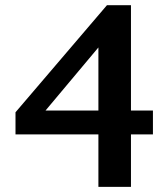

<svg xmlns="http://www.w3.org/2000/svg" viewBox="-20 -707 652 743"><path d="M360.8 -279.3V-523.4L156.2 -279.3ZM571.8 -187H486.8V16.1H360.8V-187H40V-272.5L394 -687H486.8V-279.3H571.8Z"/></svg>

Font: TAML ThiruValluvar
Style: Bold
Weight: 400
Version: Version 0.271; dev 7ad24fM